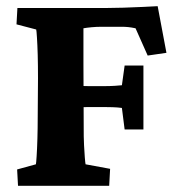

<svg xmlns="http://www.w3.org/2000/svg" viewBox="-20 -599 580 619"><path d="M38.1 0 35.2 -52.7 95.7 -69.3Q96.7 -73.2 98.1 -95.7Q99.6 -118.2 100.6 -151.9Q101.6 -185.5 101.6 -222.7L102.5 -346.7Q102.5 -387.7 101.6 -421.9Q100.6 -456.1 99.1 -478.5Q97.7 -501 96.7 -503.9L33.2 -520.5L36.1 -573.2H321.3Q344.7 -573.2 377.4 -574.2Q410.2 -575.2 440.9 -576.7Q471.7 -578.1 488.3 -579.1L516.6 -428.7L456.1 -419.9L417 -507.8Q403.3 -510.7 393.1 -511.7Q382.8 -512.7 371.1 -512.7H308.6Q291 -512.7 275.4 -511.2Q259.8 -509.8 249 -507.8Q249 -502 249 -498Q249 -494.1 249 -483.9Q249 -473.6 249 -452.1Q249 -430.7 249 -391.6L250 -159.2Q250 -149.4 251 -129.9Q252 -110.4 253.4 -91.8Q254.9 -73.2 255.9 -69.3L335 -54.7L332 0ZM381.8 -181.6 373 -251Q359.4 -252.9 343.3 -253.4Q327.1 -253.9 314.5 -253.9H267.6Q247.1 -253.9 231.9 -252.4Q216.8 -251 208 -250V-325.2Q217.8 -324.2 233.4 -322.8Q249 -321.3 267.6 -321.3H314.5Q334 -321.3 350.1 -322.3Q366.2 -323.2 373 -324.2L381.8 -387.7H442.4V-181.6Z"/></svg>

Font: Crimson Pro ExtraBold
Style: Regular
Weight: 800
Designer: Jacques Le Bailly
Foundry: Baron von Fonthausen
Version: Version 1.003